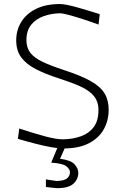

<svg xmlns="http://www.w3.org/2000/svg" viewBox="-20 -746 618 977"><path d="M301.5 9.5Q276 9.5 238 2.5Q200 -4.5 156.5 -15.8Q113 -27 71 -39.5L78 -92Q148 -69 206.5 -53Q265 -37 301 -37Q351 -38 391.8 -52.5Q432.5 -67 456.8 -99.2Q481 -131.5 481 -186Q481 -229 457.8 -257.2Q434.5 -285.5 390 -305.8Q345.5 -326 281.5 -346.5Q211.5 -369 162.8 -394Q114 -419 88.2 -453.8Q62.5 -488.5 62.5 -541Q62.5 -592.5 88.2 -634.5Q114 -676.5 163.8 -701Q213.5 -725.5 286 -725.5Q301 -725.5 326.8 -720Q352.5 -714.5 382 -706Q411.5 -697.5 439.5 -689Q467.5 -680.5 487.5 -674L481.5 -621Q440.5 -636 399.8 -649.2Q359 -662.5 328.2 -670.5Q297.5 -678.5 286 -678.5Q240.5 -677.5 201.5 -663.5Q162.5 -649.5 138.5 -619.8Q114.5 -590 114.5 -542Q114.5 -503 134.5 -477.2Q154.5 -451.5 197 -431.2Q239.5 -411 307 -389Q393 -361 442.2 -333Q491.5 -305 512.2 -270.5Q533 -236 533 -187.5Q533 -133.5 508.5 -88.8Q484 -44 432.8 -17.2Q381.5 9.5 301.5 9.5ZM271.5 211.5Q265.5 211.5 248.2 209.5Q231 207.5 213.5 205.5V167Q227 169 242 171.2Q257 173.5 268 175Q307 174 321.5 161.5Q336 149 336 130.5Q336 115 317.8 100.2Q299.5 85.5 240.5 81.5L280.5 -14H313V0L285.5 62Q340.5 69 359.5 90.2Q378.5 111.5 378.5 133Q378.5 165.5 353.8 188.5Q329 211.5 271.5 211.5Z"/></svg>

Font: Commissioner Loud ExtraLight
Style: Regular
Weight: 200
Designer: Kostas Bartsokas
Foundry: Kostas Bartsokas
Version: Version 1.000; ttfautohint (v1.8.3)